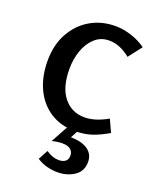

<svg xmlns="http://www.w3.org/2000/svg" viewBox="-137 -590 723 890"><g transform="rotate(20 225.0 -144.5)"><path d="M278 -509Q315 -509 355 -496.5Q395 -484 429 -460L378 -394Q352 -415 326.5 -425.5Q301 -436 273 -436Q232 -436 203 -409.5Q174 -383 159 -341Q144 -299 144 -250Q144 -159 183 -110.5Q222 -62 286 -62Q338 -62 399 -97L427 -36Q386 -12 349.5 0.5Q313 13 266 13Q196 13 144.5 -20Q93 -53 64.5 -112.5Q36 -172 36 -251Q36 -329 68 -387Q100 -445 154.5 -477Q209 -509 278 -509ZM237 -9H289L259 46Q314 47 343.5 68Q373 89 373 127Q373 173 337.5 196.5Q302 220 255 220Q229 220 202.5 213Q176 206 153 191L179 143Q210 165 242 165Q261 165 273.5 156Q286 147 286 127Q286 109 273 97.5Q260 86 231 86Q209 86 181 93Z"/></g></svg>

Font: Rosario SemiBold
Style: Regular
Weight: 600
Designer: Hector Gatti
Foundry: Omnibus Type
Version: Version 1.101; ttfautohint (v1.8.1.43-b0c9)